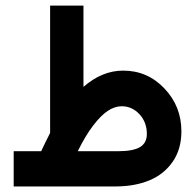

<svg xmlns="http://www.w3.org/2000/svg" viewBox="-20 -672 703 692"><path d="M509.3 -189Q509.3 -231.9 482.4 -260.5Q455.6 -289.1 418.5 -289.1Q394 -289.1 368.9 -272.7Q343.8 -256.3 315.7 -219.5Q287.6 -182.6 260.3 -127H405.8Q459.5 -127 484.4 -141.8Q509.3 -156.7 509.3 -189ZM160.6 -192.9V-632.3V-651.9H180.2H261.2H280.8V-632.3V-358.9Q348.1 -417.5 423.8 -417.5Q511.7 -417.5 572.8 -353Q633.8 -288.6 633.8 -198.7Q633.8 -134.3 602.3 -88.9Q570.8 -43.5 517.8 -21.7Q464.8 0 396 0H48.8H29.3V-19.5V-107.4V-127H48.8H128.4Q134.8 -141.6 160.6 -192.9Z"/></svg>

Font: Shabnam WOL
Style: Bold-WOL
Weight: 700
Foundry: DejaVu fonts team - Redesigned by Saber Rastikerdar - Based on Vazir font
Version: Version 5.0.0